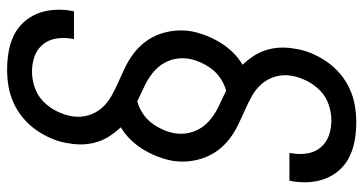

<svg xmlns="http://www.w3.org/2000/svg" viewBox="-261 -610 1022 540"><g transform="rotate(-90 250.0 -340.0)"><path d="M176 151Q151 151 127 147Q103 143 81.5 133Q60 123 44 106Q28 89 19 67.5Q10 46 8 21.5Q6 -3 10 -28L12 -37H90L89 -31Q85 -9 88.5 13Q92 35 105.5 51Q119 67 139 74Q159 81 182 81Q203 81 225.5 73.5Q248 66 265 49.5Q282 33 292.5 12Q303 -9 307 -31Q311 -55 304.5 -77Q298 -99 283.5 -115.5Q269 -132 249 -143Q229 -154 208.5 -163Q188 -172 167.5 -182Q147 -192 129.5 -205.5Q112 -219 98.5 -236.5Q85 -254 77 -275Q69 -296 66.5 -319.5Q64 -343 68 -367Q72 -388 80 -408.5Q88 -429 99.5 -448Q111 -467 127 -483.5Q143 -500 162 -511Q149 -525 138 -541.5Q127 -558 121 -577Q115 -596 114 -616.5Q113 -637 117 -658Q120 -681 129.5 -704Q139 -727 153.5 -748Q168 -769 187.5 -785.5Q207 -802 230 -812.5Q253 -823 276.5 -827Q300 -831 324 -831Q349 -831 373 -827Q397 -823 418.5 -813Q440 -803 456 -786Q472 -769 481 -747.5Q490 -726 492 -701.5Q494 -677 490 -652L488 -643H410L411 -649Q415 -671 411.5 -693Q408 -715 394.5 -731Q381 -747 361 -754Q341 -761 318 -761Q297 -761 274.5 -753.5Q252 -746 235 -729.5Q218 -713 207.5 -692Q197 -671 193 -649Q189 -625 195.5 -603Q202 -581 216.5 -564.5Q231 -548 251 -537Q271 -526 291.5 -517Q312 -508 332.5 -498Q353 -488 370.5 -474.5Q388 -461 401.5 -443.5Q415 -426 423 -405Q431 -384 433.5 -360.5Q436 -337 432 -313Q428 -292 420 -271.5Q412 -251 400.5 -232Q389 -213 373 -196.5Q357 -180 338 -169Q351 -155 362 -138.5Q373 -122 379 -103Q385 -84 386 -63.5Q387 -43 383 -22Q380 1 370.5 24Q361 47 346.5 68Q332 89 312.5 105.5Q293 122 270 132.5Q247 143 223.5 147Q200 151 176 151ZM265 -215Q283 -220 299 -230.5Q315 -241 326 -255.5Q337 -270 344.5 -287Q352 -304 355 -321Q359 -349 350 -373.5Q341 -398 322.5 -415Q304 -432 281 -443Q258 -454 235 -465Q217 -460 201 -449.5Q185 -439 174 -424.5Q163 -410 155.5 -393Q148 -376 145 -359Q141 -331 150 -306.5Q159 -282 177.5 -265Q196 -248 219 -237Q242 -226 265 -215Z"/></g></svg>

Font: Iosevka Term Oblique
Style: Regular
Weight: 400
Italic angle: -9°
Monospace: yes
Designer: Belleve Invis
Foundry: Belleve Invis
Version: Version 31.4.0